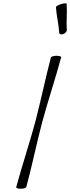

<svg xmlns="http://www.w3.org/2000/svg" viewBox="-20 -1154 432 1184"><path d="M325 -1110C328 -1057 342 -1007 345 -953C345 -944 355 -940 368 -943C381 -947 391 -958 392 -967C388 -1020 395 -1076 391 -1130C392 -1135 377 -1135 358 -1129C340 -1124 325 -1115 325 -1110ZM294 -800C259 -667 232 -533 197 -400C161 -267 116 -133 80 0C78 5 90 10 107 10C125 10 140 5 142 0C178 -133 205 -267 240 -400C276 -533 321 -667 357 -800C359 -805 347 -810 329 -810C312 -810 296 -805 294 -800Z"/></svg>

Font: Nupuram ExtraLight Oblique
Style: Regular
Weight: 200
Designer: Santhosh Thottingal (santhosh.thottingal@gmail.com)
Foundry: SMC
Version: Version 1.000